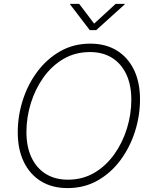

<svg xmlns="http://www.w3.org/2000/svg" viewBox="-20 -963 785 993"><path d="M329.1 9.8Q250 9.8 192.1 -25.6Q134.3 -61 103 -126Q71.8 -190.9 71.8 -278.3Q71.8 -363.3 97.9 -445.1Q124 -526.9 173.3 -592.8Q222.7 -658.7 291.7 -698Q360.8 -737.3 447.3 -737.3Q526.4 -737.3 584 -701.9Q641.6 -666.5 672.9 -601.8Q704.1 -537.1 704.1 -449.2Q704.1 -364.3 678 -282.5Q651.9 -200.7 603 -134.8Q554.2 -68.8 485.1 -29.5Q416 9.8 329.1 9.8ZM331.1 -33.7Q407.2 -33.7 467.8 -69.3Q528.3 -105 571 -165Q613.8 -225.1 636.5 -298.6Q659.2 -372.1 659.2 -447.3Q659.2 -523.9 633.1 -579.1Q606.9 -634.3 559.1 -664.1Q511.2 -693.8 445.8 -693.8Q369.1 -693.8 308.3 -658.2Q247.6 -622.6 204.8 -562.5Q162.1 -502.4 139.4 -429Q116.7 -355.5 116.7 -279.8Q116.7 -204.1 142.8 -148.7Q168.9 -93.3 217 -63.5Q265.1 -33.7 331.1 -33.7ZM389.6 -942.9 466.8 -840.8 578.1 -942.9H625L624.5 -939.9L477.5 -807.1H444.3L342.8 -939.9L343.3 -942.9Z"/></svg>

Font: Inter 17pt ExtraLight
Style: Italic
Weight: 250
Italic angle: -9.3988°
Version: Version 4.001;git-66647c0bb